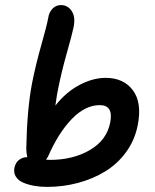

<svg xmlns="http://www.w3.org/2000/svg" viewBox="-20 -753 615 760"><path d="M166 -13.2Q139.6 -13.2 116 -17.3Q92.3 -21.5 72.5 -29.8Q52.7 -38.1 43 -53.5Q33.2 -68.8 37.1 -88.9Q41.5 -109.4 55.4 -120.1Q69.3 -130.9 87.9 -130.9Q84 -150.4 84 -165Q86.9 -319.3 106.9 -423.8Q121.6 -498 143.6 -575.2Q165.5 -652.3 170.9 -682.1Q173.8 -703.6 187.5 -718.3Q201.2 -732.9 221.2 -732.9Q248.5 -732.9 264.2 -708.7Q279.8 -684.6 271 -644Q265.6 -617.7 244.6 -543.5Q223.6 -469.2 210 -400.9Q205.1 -378.9 199.2 -335Q240.7 -388.2 294.2 -416.5Q347.7 -444.8 397.9 -444.8Q469.7 -444.8 506.3 -395.3Q543 -345.7 524.9 -255.9Q513.2 -197.8 479.2 -151.1Q445.3 -104.5 396.7 -74.7Q348.1 -44.9 289.1 -29.1Q230 -13.2 166 -13.2ZM169.9 -132.8Q168.5 -130.9 166 -127Q163.6 -123 162.1 -121.1Q164.6 -121.1 170.2 -120.6Q175.8 -120.1 178.2 -120.1Q268.6 -120.1 335.4 -158.9Q402.3 -197.8 416 -267.1Q430.2 -336.9 375 -336.9Q317.4 -336.9 264.4 -282.2Q211.4 -227.5 169.9 -132.8Z"/></svg>

Font: Shantell Sans Irregular Bouncy
Style: Italic
Weight: 500
Italic angle: -11.31°
Designer: Stephen Nixon, Anya Danilova, Shantell Martin
Foundry: Arrow Type
Version: Version 1.006;[9816181b4]